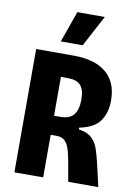

<svg xmlns="http://www.w3.org/2000/svg" viewBox="-96 -951 715 1012"><g transform="rotate(10 261.0 -444.5)"><path d="M54 0V-660H261Q276 -660 303.5 -657.5Q331 -655 363 -645Q395 -635 424 -613.5Q453 -592 471.5 -554.5Q490 -517 490 -458Q490 -398 460.5 -353Q431 -308 349 -291V-282Q396 -275 419.5 -252.5Q443 -230 454 -197Q465 -164 474 -126L503 0H342L323 -107Q317 -141 309 -168Q301 -195 285 -211.5Q269 -228 239 -228H208V0ZM208 -330H241Q290 -330 312.5 -356.5Q335 -383 335 -441Q335 -491 314 -514.5Q293 -538 245 -538H208ZM292 -722H175L234 -889H381Z"/></g></svg>

Font: Bricolage Grotesque 12pt Condensed ExtraBold
Style: Regular
Weight: 800
Width: 3
Designer: Mathieu Triay
Foundry: Atelier Triay
Version: Version 1.001; ttfautohint (v1.8.4.7-5d5b);gftools[0.9.33.de